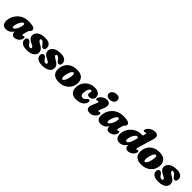

<svg xmlns="http://www.w3.org/2000/svg" viewBox="477 -2498 4282 4282"><g transform="rotate(45 2617.5 -357.0)"><path d="M497.5 -204.5Q483 -152.5 509 -152.5Q516.5 -152.5 521 -155Q525.5 -157.5 532.5 -162Q543.5 -168 553.5 -164Q566 -161.5 569.2 -146Q572.5 -130.5 562.5 -99.5Q545 -48 500.2 -18Q455.5 12 397.5 12Q360 12 340 -12.5Q320 -37 320 -79Q320 -86 320.5 -93Q284 -39 240 -13.5Q196 12 137 12Q78 12 44 -28.2Q10 -68.5 16.5 -152Q20.5 -205.5 44.5 -262Q68.5 -318.5 113.8 -366.8Q159 -415 226 -444.8Q293 -474.5 383.5 -474.5Q498 -474.5 540.5 -451.8Q583 -429 578 -389Q575 -367.5 564.5 -356.8Q554 -346 542.5 -334.8Q531 -323.5 525 -301.5ZM217 -172.5Q213.5 -143 220 -131.2Q226.5 -119.5 237 -119.5Q253.5 -119.5 272.8 -137.8Q292 -156 309.5 -186.2Q327 -216.5 339.2 -253.2Q351.5 -290 354.5 -326.5Q356.5 -346.5 350 -358Q343.5 -369.5 330.5 -369.5Q313 -369.5 294.2 -351.2Q275.5 -333 259.5 -303.5Q243.5 -274 232 -239.5Q220.5 -205 217 -172.5Z M817.5 -76.5Q832.5 -76.5 839.8 -84.2Q847 -92 847 -103.5Q847 -119.5 832.2 -133.2Q817.5 -147 768 -170.5Q706.5 -199.5 679.8 -231.5Q653 -263.5 653.5 -313.5Q655.5 -381.5 719.8 -428Q784 -474.5 903.5 -474.5Q994 -474.5 1039.5 -440Q1085 -405.5 1085 -347.5Q1085 -270.5 1033 -270.5Q1012.5 -270.5 996.2 -282Q980 -293.5 960 -324Q939.5 -353.5 919.2 -370.8Q899 -388 874.5 -388Q845 -388 845 -361.5Q846 -347.5 861.8 -330.8Q877.5 -314 922 -290Q970.5 -264 995.5 -239.5Q1020.5 -215 1028.8 -189Q1037 -163 1035 -133Q1031 -67 967.2 -27.2Q903.5 12.5 797 12.5Q692.5 12.5 645.8 -24.8Q599 -62 599 -117.5Q599.5 -152 614.5 -171Q629.5 -190 655.5 -190Q680.5 -190 699.2 -174.2Q718 -158.5 736 -131.5Q757.5 -99 776.5 -87.8Q795.5 -76.5 817.5 -76.5Z M1307.5 -76.5Q1322.5 -76.5 1329.8 -84.2Q1337 -92 1337 -103.5Q1337 -119.5 1322.2 -133.2Q1307.5 -147 1258 -170.5Q1196.5 -199.5 1169.8 -231.5Q1143 -263.5 1143.5 -313.5Q1145.5 -381.5 1209.8 -428Q1274 -474.5 1393.5 -474.5Q1484 -474.5 1529.5 -440Q1575 -405.5 1575 -347.5Q1575 -270.5 1523 -270.5Q1502.5 -270.5 1486.2 -282Q1470 -293.5 1450 -324Q1429.5 -353.5 1409.2 -370.8Q1389 -388 1364.5 -388Q1335 -388 1335 -361.5Q1336 -347.5 1351.8 -330.8Q1367.5 -314 1412 -290Q1460.5 -264 1485.5 -239.5Q1510.5 -215 1518.8 -189Q1527 -163 1525 -133Q1521 -67 1457.2 -27.2Q1393.5 12.5 1287 12.5Q1182.5 12.5 1135.8 -24.8Q1089 -62 1089 -117.5Q1089.5 -152 1104.5 -171Q1119.5 -190 1145.5 -190Q1170.5 -190 1189.2 -174.2Q1208 -158.5 1226 -131.5Q1247.5 -99 1266.5 -87.8Q1285.5 -76.5 1307.5 -76.5Z M1920 -474.5Q2032.5 -472.5 2084.5 -414.5Q2136.5 -356.5 2129 -261.5Q2123.5 -184 2082.2 -121.2Q2041 -58.5 1969 -22Q1897 14.5 1799.5 12.5Q1688.5 9.5 1636.8 -47.8Q1585 -105 1594 -199Q1599.5 -273.5 1635.8 -336.8Q1672 -400 1742.2 -438Q1812.5 -476 1920 -474.5ZM1827.5 -87.5Q1847 -86.5 1865.8 -113Q1884.5 -139.5 1899 -184.5Q1913.5 -229.5 1920 -283Q1927 -335 1920.2 -353.8Q1913.5 -372.5 1895.5 -374Q1873.5 -375.5 1853.2 -345.2Q1833 -315 1818.5 -268.2Q1804 -221.5 1799 -173.5Q1793.5 -125.5 1802.2 -107Q1811 -88.5 1827.5 -87.5Z M2448.5 -373Q2421.5 -373 2397.5 -333.8Q2373.5 -294.5 2368.5 -225Q2363.5 -168 2382 -142.2Q2400.5 -116.5 2433 -116.5Q2459 -116.5 2477 -126.8Q2495 -137 2512.5 -156.5Q2526.5 -172 2537.5 -183Q2548.5 -194 2564.5 -194Q2582 -194 2593.2 -174.5Q2604.5 -155 2591 -118Q2572 -63.5 2513.5 -25.5Q2455 12.5 2346 12.5Q2254.5 12.5 2205.8 -40Q2157 -92.5 2162.5 -189Q2166.5 -265 2204.2 -329.5Q2242 -394 2310.5 -433.2Q2379 -472.5 2476 -472.5Q2534 -472.5 2571 -453Q2608 -433.5 2625.2 -403.5Q2642.5 -373.5 2642 -341.5Q2641 -289.5 2606.2 -260.2Q2571.5 -231 2525.5 -231Q2496 -231 2479 -244.8Q2462 -258.5 2462.5 -281Q2463 -298 2468.2 -314.2Q2473.5 -330.5 2474 -349Q2474 -373 2448.5 -373Z M2885 -515Q2832.5 -515 2805.5 -539.2Q2778.5 -563.5 2778 -599Q2778 -628 2795.2 -653.8Q2812.5 -679.5 2845.2 -696Q2878 -712.5 2923.5 -712.5Q2976 -712.5 3001.2 -687.2Q3026.5 -662 3026.5 -625Q3026.5 -581 2988.5 -548Q2950.5 -515 2885 -515ZM2898.5 -204.5Q2877 -153 2901.5 -153Q2911.5 -153 2924.5 -160Q2938.5 -168 2950 -161.5Q2962.5 -157 2965.5 -138.5Q2968.5 -120 2953.5 -90Q2929 -44 2884 -15.8Q2839 12.5 2781.5 12.5Q2731 12.5 2706 -10Q2681 -32.5 2679.2 -70Q2677.5 -107.5 2696.5 -152L2740.5 -255Q2754 -286.5 2752.8 -299.2Q2751.5 -312 2738 -312Q2729.5 -312 2713 -304Q2696.5 -295 2684 -301Q2670.5 -305.5 2667.2 -324.5Q2664 -343.5 2680 -372Q2705.5 -414.5 2752.8 -443.5Q2800 -472.5 2856 -472.5Q2927.5 -472.5 2948 -424Q2968.5 -375.5 2937.5 -300.5Z M3485 -204.5Q3470.5 -152.5 3496.5 -152.5Q3504 -152.5 3508.5 -155Q3513 -157.5 3520 -162Q3531 -168 3541 -164Q3553.5 -161.5 3556.8 -146Q3560 -130.5 3550 -99.5Q3532.5 -48 3487.8 -18Q3443 12 3385 12Q3347.5 12 3327.5 -12.5Q3307.5 -37 3307.5 -79Q3307.5 -86 3308 -93Q3271.5 -39 3227.5 -13.5Q3183.5 12 3124.5 12Q3065.5 12 3031.5 -28.2Q2997.5 -68.5 3004 -152Q3008 -205.5 3032 -262Q3056 -318.5 3101.2 -366.8Q3146.5 -415 3213.5 -444.8Q3280.5 -474.5 3371 -474.5Q3485.5 -474.5 3528 -451.8Q3570.5 -429 3565.5 -389Q3562.5 -367.5 3552 -356.8Q3541.5 -346 3530 -334.8Q3518.5 -323.5 3512.5 -301.5ZM3204.5 -172.5Q3201 -143 3207.5 -131.2Q3214 -119.5 3224.5 -119.5Q3241 -119.5 3260.2 -137.8Q3279.5 -156 3297 -186.2Q3314.5 -216.5 3326.8 -253.2Q3339 -290 3342 -326.5Q3344 -346.5 3337.5 -358Q3331 -369.5 3318 -369.5Q3300.5 -369.5 3281.8 -351.2Q3263 -333 3247 -303.5Q3231 -274 3219.5 -239.5Q3208 -205 3204.5 -172.5Z M4205.5 -583.5 4092 -204.5Q4083 -175.5 4085.8 -164Q4088.5 -152.5 4100 -152.5Q4108.5 -152.5 4121.5 -160Q4135.5 -168.5 4146.5 -161.5Q4159 -157 4161.5 -140.2Q4164 -123.5 4151.5 -94.5Q4137.5 -61.5 4110.2 -37.5Q4083 -13.5 4050 -0.5Q4017 12.5 3986 12.5Q3899.5 12.5 3899.5 -79.5Q3899.5 -88.5 3899.5 -97Q3864.5 -41 3818.8 -14.2Q3773 12.5 3719.5 12.5Q3653 12.5 3618.5 -34.8Q3584 -82 3596 -172.5Q3602 -228.5 3629 -281.8Q3656 -335 3701 -377.8Q3746 -420.5 3807 -446Q3868 -471.5 3942.5 -471.5Q3961.5 -471.5 3979 -468.5L3991.5 -509.5Q4001.5 -542.5 4001 -554.8Q4000.5 -567 3988.5 -567Q3980 -567 3963.5 -558.5Q3945.5 -549 3932.5 -554Q3918.5 -558.5 3915.8 -577.5Q3913 -596.5 3929 -625Q3956.5 -671 4008.5 -699Q4060.5 -727 4117.5 -727Q4183 -727 4204.2 -688Q4225.5 -649 4205.5 -583.5ZM3789.5 -160.5Q3789.5 -137 3797.5 -127.5Q3805.5 -118 3818 -118Q3843.5 -118 3868.2 -151Q3893 -184 3910 -240.5L3939.5 -338Q3936.5 -371.5 3908.5 -371.5Q3886.5 -371.5 3865.2 -351Q3844 -330.5 3827 -298.2Q3810 -266 3799.8 -229.5Q3789.5 -193 3789.5 -160.5Z M4518.5 -474.5Q4631 -472.5 4683 -414.5Q4735 -356.5 4727.5 -261.5Q4722 -184 4680.8 -121.2Q4639.5 -58.5 4567.5 -22Q4495.5 14.5 4398 12.5Q4287 9.5 4235.2 -47.8Q4183.5 -105 4192.5 -199Q4198 -273.5 4234.2 -336.8Q4270.5 -400 4340.8 -438Q4411 -476 4518.5 -474.5ZM4426 -87.5Q4445.5 -86.5 4464.2 -113Q4483 -139.5 4497.5 -184.5Q4512 -229.5 4518.5 -283Q4525.5 -335 4518.8 -353.8Q4512 -372.5 4494 -374Q4472 -375.5 4451.8 -345.2Q4431.5 -315 4417 -268.2Q4402.5 -221.5 4397.5 -173.5Q4392 -125.5 4400.8 -107Q4409.5 -88.5 4426 -87.5Z M4966.5 -76.5Q4981.5 -76.5 4988.8 -84.2Q4996 -92 4996 -103.5Q4996 -119.5 4981.2 -133.2Q4966.5 -147 4917 -170.5Q4855.5 -199.5 4828.8 -231.5Q4802 -263.5 4802.5 -313.5Q4804.5 -381.5 4868.8 -428Q4933 -474.5 5052.5 -474.5Q5143 -474.5 5188.5 -440Q5234 -405.5 5234 -347.5Q5234 -270.5 5182 -270.5Q5161.5 -270.5 5145.2 -282Q5129 -293.5 5109 -324Q5088.5 -353.5 5068.2 -370.8Q5048 -388 5023.5 -388Q4994 -388 4994 -361.5Q4995 -347.5 5010.8 -330.8Q5026.5 -314 5071 -290Q5119.5 -264 5144.5 -239.5Q5169.5 -215 5177.8 -189Q5186 -163 5184 -133Q5180 -67 5116.2 -27.2Q5052.5 12.5 4946 12.5Q4841.5 12.5 4794.8 -24.8Q4748 -62 4748 -117.5Q4748.5 -152 4763.5 -171Q4778.5 -190 4804.5 -190Q4829.5 -190 4848.2 -174.2Q4867 -158.5 4885 -131.5Q4906.5 -99 4925.5 -87.8Q4944.5 -76.5 4966.5 -76.5Z"/></g></svg>

Font: Fraunces 72pt S100 Black
Style: Italic
Weight: 900
Italic angle: -16°
Version: Version 1.000; ttfautohint (v1.8.3)